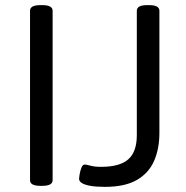

<svg xmlns="http://www.w3.org/2000/svg" viewBox="-20 -722 724 748"><path d="M137 2Q97 2 97 -20V-680Q97 -702 137 -702H145Q185 -702 185 -680V-20Q185 2 145 2ZM389 6Q375 6 357.5 5Q340 4 324 0.5Q308 -3 298 -9.5Q288 -16 288 -26Q288 -28 290 -41.5Q292 -55 297 -68Q302 -81 310 -81Q316 -81 332.5 -76.5Q349 -72 373 -72Q447 -72 480 -101.5Q513 -131 513 -195V-680Q513 -702 553 -702H561Q601 -702 601 -680V-205Q601 -142 580 -94.5Q559 -47 512.5 -20.5Q466 6 389 6Z"/></svg>

Font: Asap
Style: Regular
Weight: 400
Designer: Pablo Cosgaya
Foundry: Omnibus-Type
Version: Version 3.001